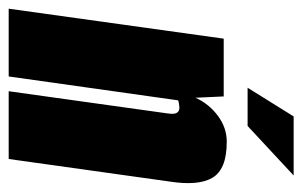

<svg xmlns="http://www.w3.org/2000/svg" viewBox="-156 -549 696 442"><g transform="rotate(90 192.0 -328.0)"><path d="M-9 0 60 -495H193L196 -430Q210 -461 237.5 -481.5Q265 -502 297 -502Q330 -502 350.5 -493.5Q371 -485 380.5 -468.5Q390 -452 392 -427.5Q394 -403 389 -371L337 0H181L232 -365Q233 -372 233 -377Q233 -382 231.5 -385.5Q230 -389 227 -391Q224 -393 219 -393Q217 -393 213.5 -392.5Q210 -392 207 -391.5Q204 -391 202 -390L147 0ZM173 -550 239 -656H375L261 -550Z"/></g></svg>

Font: Alumni Sans Black
Style: Italic
Weight: 900
Italic angle: -8°
Version: Version 1.016